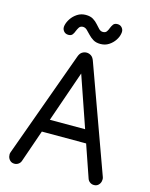

<svg xmlns="http://www.w3.org/2000/svg" viewBox="-134 -1002 859 1097"><g transform="rotate(15 295.0 -453.5)"><path d="M60 10Q44 10 34 0.5Q24 -9 21 -22.5Q18 -36 22 -47L249 -674Q256 -694 268.5 -702Q281 -710 295 -710Q309 -710 321.5 -702Q334 -694 341 -674L568 -47Q572 -36 569 -22.5Q566 -9 556 0.5Q546 10 530 10Q517 10 506.5 2.5Q496 -5 492 -17L285 -617H306L98 -17Q94 -5 83.5 2.5Q73 10 60 10ZM122 -208V-285H464V-208ZM167 -781Q149 -781 138.5 -794.5Q128 -808 132 -827Q136 -847 149.5 -867.5Q163 -888 185 -902.5Q207 -917 235 -917Q262 -917 279 -906.5Q296 -896 307.5 -882.5Q319 -869 329.5 -858.5Q340 -848 353 -848Q368 -848 375 -857.5Q382 -867 386 -879Q391 -892 398.5 -902.5Q406 -913 424 -913Q441 -913 451.5 -899.5Q462 -886 458 -867Q455 -847 441.5 -826.5Q428 -806 406.5 -792Q385 -778 357 -778Q331 -778 314 -788.5Q297 -799 284.5 -812.5Q272 -826 261 -836.5Q250 -847 236 -847Q221 -846 214.5 -836Q208 -826 203 -814Q199 -802 191.5 -791.5Q184 -781 167 -781Z"/></g></svg>

Font: National Park
Style: Regular
Weight: 400
Designer: Andrea Herstowski, Ben Hoepner
Version: Version 1.009